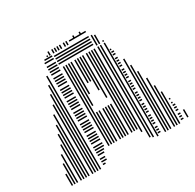

<svg xmlns="http://www.w3.org/2000/svg" viewBox="-153 -873 1060 1042"><g transform="rotate(-30 377.5 -352.0)"><path d="M20 0H12V-72H20ZM36 0H28V-128H36ZM52 0H44V-176H52ZM76 0H68V-224H76ZM92 0H84V-280H92ZM108 0H100V-328H108ZM124 0H116V-384H124ZM148 0H140V-432H148ZM164 0H156V-488H164ZM180 0H172V-536H180ZM196 0H188V-584H196ZM232 -12H216V-20H232ZM248 -28H216V-36H248ZM248 -44H216V-52H248ZM256 -68H216V-76H256ZM264 -84H216V-92H264ZM272 -100H216V-108H272ZM272 -116H216V-124H272ZM272 -140H216V-148H272ZM272 -156H216V-164H272ZM272 -172H216V-180H272ZM272 -188H216V-196H272ZM272 -212H216V-220H272ZM272 -228H216V-236H272ZM272 -244H216V-252H272ZM272 -260H216V-268H272ZM272 -284H216V-292H272ZM272 -300H216V-308H272ZM272 -316H216V-324H272ZM272 -332H216V-340H272ZM272 -356H216V-364H272ZM272 -372H216V-380H272ZM272 -388H216V-396H272ZM272 -404H216V-412H272ZM272 -428H216V-436H272ZM272 -444H216V-452H272ZM272 -460H216V-468H272ZM272 -476H216V-484H272ZM272 -500H216V-508H272ZM272 -516H216V-524H272ZM272 -532H216V-540H272ZM272 -548H216V-556H272ZM272 -572H216V-580H272ZM272 -588H216V-596H272ZM272 -604H216V-612H272ZM272 -620H216V-628H272ZM272 -644H216V-652H272ZM272 -660H224V-668H272ZM300 -88H292V-584H300ZM316 -88H308V-584H316ZM332 -88H324V-280H332ZM332 -320H324V-584H332ZM348 -88H340V-280H348ZM348 -384H340V-584H348ZM372 -88H364V-280H372ZM372 -440H364V-584H372ZM388 -88H380V-280H388ZM388 -440H380V-584H388ZM404 -88H396V-280H404ZM404 -376H396V-584H404ZM420 -88H412V-280H420ZM420 -320H412V-584H420ZM444 -88H436V-584H444ZM460 -88H452V-584H460ZM476 -88H468V-584H476ZM492 -64H484V-584H492ZM496 -604H280V-612H496ZM496 -620H280V-628H496ZM496 -636H280V-644H496ZM496 -652H280V-660H496ZM516 -16H508V-584H516ZM532 -8H524V-584H532ZM556 0H548V-584H556ZM576 -12H560V-20H576ZM576 -28H560V-36H576ZM576 -44H560V-52H576ZM576 -68H560V-76H576ZM576 -84H560V-92H576ZM576 -100H560V-108H576ZM576 -116H560V-124H576ZM576 -140H560V-148H576ZM576 -156H560V-164H576ZM576 -172H560V-180H576ZM576 -188H560V-196H576ZM576 -212H560V-220H576ZM576 -228H560V-236H576ZM576 -244H560V-252H576ZM576 -260H560V-268H576ZM576 -284H560V-292H576ZM576 -300H560V-308H576ZM576 -316H560V-324H576ZM576 -332H560V-340H576ZM576 -356H560V-364H576ZM576 -372H560V-380H576ZM576 -388H560V-396H576ZM576 -404H560V-412H576ZM576 -428H560V-436H576ZM576 -444H560V-452H576ZM576 -460H560V-468H576ZM576 -476H560V-484H576ZM576 -500H560V-508H576ZM576 -516H560V-524H576ZM568 -532H560V-540H568ZM516 -592H508V-656H516ZM532 -592H524V-648H532ZM556 -592H548V-600H556ZM604 0H596V-440H604ZM620 0H612V-408H620ZM636 0H628V-360H636ZM660 0H652V-304H660ZM676 0H668V-248H676ZM692 0H684V-200H692ZM720 -12H704V-20H720ZM720 -28H704V-36H720ZM720 -44H704V-52H720ZM720 -68H704V-76H720ZM720 -84H704V-92H720ZM720 -100H704V-108H720ZM712 -116H704V-124H712ZM712 -140H704V-148H712ZM748 -8H740V-56H748ZM604 -440H596V-456H604ZM252 -672H244V-680H252ZM268 -672H260V-688H268ZM292 -672H284V-688H292ZM308 -672H300V-688H308ZM324 -672H316V-688H324ZM340 -672H332V-688H340ZM364 -672H356V-688H364ZM380 -672H372V-688H380ZM496 -684H392V-692H496ZM268 -688H260V-696H268ZM292 -688H284V-696H292ZM308 -688H300V-696H308ZM324 -688H316V-696H324ZM340 -688H332V-696H340ZM364 -688H356V-696H364ZM380 -688H372V-696H380ZM428 -688H420V-704H428ZM468 -688H460V-704H468Z"/></g></svg>

Font: Rubik Lines
Style: Regular
Weight: 400
Designer: Hubert and Fischer, NaN
Foundry: Hubert and Fischer, NaN
Version: Version 2.201